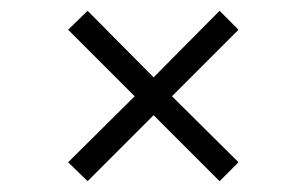

<svg xmlns="http://www.w3.org/2000/svg" viewBox="-20 -408 567 355"><path d="M298 -230 421 -353 386 -388 264 -265 142 -388 106 -353 229 -230 106 -108 142 -73 264 -195 386 -73 421 -108Z"/></svg>

Font: Linux Libertine O C
Style: Regular
Weight: 400
Designer: Philipp H. Poll
Foundry: Philipp H. Poll
Version: Version 4.0.3